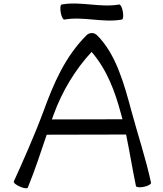

<svg xmlns="http://www.w3.org/2000/svg" viewBox="-20 -1027 909 1069"><path d="M338 -918C444 -937 553 -899 658 -918C666 -919 668 -939 664 -962C660 -985 651 -1003 644 -1002C538 -983 429 -1021 324 -1002C316 -1001 314 -981 318 -958C322 -935 331 -917 338 -918ZM135 17C173 -75 209 -185 240 -277L682 -278C702 -183 717 -86 737 9C739 16 759 18 782 13C805 8 822 -2 821 -9C792 -144 748 -275 712 -408C671 -560 626 -726 521 -830C513 -838 503 -843 491 -843C479 -843 469 -838 461 -830C342 -711 279 -563 223 -410C174 -277 101 -113 57 -17C54 -10 69 3 91 12C112 22 133 24 135 17ZM279 -390C326 -519 399 -640 490 -738C575 -640 621 -517 654 -392C657 -382 659 -373 662 -363L269 -362C273 -372 276 -381 279 -390Z"/></svg>

Font: Nupuram Expanded Light
Style: Regular
Weight: 300
Width: 7
Designer: Santhosh Thottingal (santhosh.thottingal@gmail.com)
Foundry: SMC
Version: Version 1.000